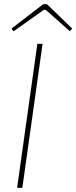

<svg xmlns="http://www.w3.org/2000/svg" viewBox="-20 -900 366 920"><path d="M184 -690 87 0H62L159 -690ZM205 -880 326 -763 314 -751 199 -853H190L45 -750L35 -763L187 -880Z"/></svg>

Font: Exo 2 Thin
Style: Italic
Weight: 250
Italic angle: -8°
Designer: Natanael Gama
Foundry: Natanael Gama
Version: Version 2.010